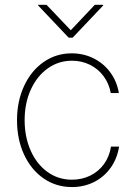

<svg xmlns="http://www.w3.org/2000/svg" viewBox="-20 -757 558 788"><path d="M49.8 -263.7Q49.8 -340.8 78.6 -403.6Q107.4 -466.3 158.7 -502.2Q210 -538.1 274.4 -538.1Q322.8 -538.1 364 -517.6Q405.3 -497.1 432.6 -460Q460 -422.9 467.8 -375H434.6Q427.7 -413.6 405.5 -443.8Q383.3 -474.1 349.4 -491Q315.4 -507.8 275.4 -507.8Q220.2 -507.8 176 -476.3Q131.8 -444.8 106.4 -389.2Q81.1 -333.5 81.1 -263.7Q81.1 -195.3 105.7 -139.4Q130.4 -83.5 174.6 -51.5Q218.8 -19.5 275.4 -19.5Q315.9 -19.5 350.1 -36.1Q384.3 -52.7 406.7 -83.5Q429.2 -114.3 435.5 -155.3H468.8Q460.9 -106 434.1 -68.4Q407.2 -30.8 366 -10Q324.7 10.7 275.4 10.7Q210 10.7 158.7 -24.9Q107.4 -60.5 78.6 -123Q49.8 -185.5 49.8 -263.7ZM270.5 -632.8 369.1 -737.3H403.3V-734.4L278.3 -602.5H261.7L136.7 -734.4V-737.3H170.9Z"/></svg>

Font: Pretendard JP Thin
Style: Regular
Weight: 100
Designer: Base glyphs from Inter by Rasmus Andersson; Hangeul glyphs from Noto Sans CJK(Source Han Sans) by Jang Soo-young and Kan
Foundry: Kil Hyung-jin
Version: Version 1.309